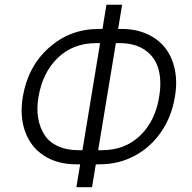

<svg xmlns="http://www.w3.org/2000/svg" viewBox="-20 -760 810 810"><path d="M395.6 -637.8H412.3L429 -740.1H495.4L478.3 -637.8H494.7Q552.9 -637.8 599.8 -616.8Q646.7 -595.9 676.1 -558.8Q705.6 -521.7 717.2 -468.4Q728.7 -415.1 718 -352.6Q704.5 -268.1 659.4 -202.9Q614.3 -137.8 547.1 -102.3Q479.8 -66.8 400.9 -66.8H384.2L368.3 29.8H302.2L318.2 -66.8H301.1Q222.7 -66.8 166.7 -102.5Q110.8 -138.1 86.6 -203.3Q62.5 -268.5 76.3 -352.3Q97.7 -479.4 186.4 -558.6Q275.2 -637.8 395.6 -637.8ZM386 -578.1Q288.4 -578.1 223.9 -516Q159.4 -453.8 142.4 -350.9Q133.9 -301.5 141.3 -260.3Q148.8 -219.1 168.9 -189.3Q188.9 -159.4 225.3 -142.9Q261.7 -126.4 311.1 -126.4H327.8L402.3 -578.1ZM468.8 -578.1 394.2 -126.4H410.2Q507.5 -126.4 571.6 -188.4Q635.7 -250.4 651.6 -352.6Q662.6 -419.7 648.1 -470Q633.5 -520.2 591.4 -549.2Q549.4 -578.1 484 -578.1Z"/></svg>

Font: Karasuma Gothic
Style: Light Italic
Weight: 300
Italic angle: 9.39998°
Designer: Rasmus Andersson / Ryoko Nishizuka
Foundry: rsms
Version: Version 1.00